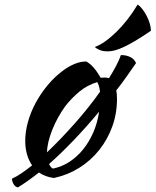

<svg xmlns="http://www.w3.org/2000/svg" viewBox="-20 -741 678 837"><path d="M215 35Q177 30 150 11Q99 51 58 76Q47 74 40 63Q33 52 32 38Q50 30 72.5 15Q95 0 120 -20Q90 -64 90 -127Q90 -167 102 -210Q114 -253 136 -293.5Q158 -334 188 -370Q218 -406 253 -432Q308 -473 356 -473Q388 -456 419 -402Q424 -402 428 -402.5Q432 -403 437 -403Q447 -403 455 -400Q473 -429 486.5 -454.5Q500 -480 507 -501Q531 -501 548.5 -492Q566 -483 573 -466Q552 -436 531 -406Q510 -376 487 -347Q490 -330 490 -309Q490 -246 469.5 -189.5Q449 -133 412.5 -87Q376 -41 325.5 -9.5Q275 22 215 35ZM266 -280Q249 -257 234 -230Q219 -203 208 -175.5Q197 -148 191 -122.5Q185 -97 185 -77Q245 -134 306.5 -203.5Q368 -273 416 -341Q413 -368 404 -383Q360 -370 325.5 -341Q291 -312 266 -280ZM412 -254Q357 -188 302 -130.5Q247 -73 194 -26Q202 -9 211 -6Q250 -14 283.5 -36Q317 -58 343 -90.5Q369 -123 387 -164.5Q405 -206 412 -254ZM580 -721Q590 -715 600.5 -701.5Q611 -688 619.5 -671.5Q628 -655 633 -638Q638 -621 638 -607Q600 -581 571.5 -564Q543 -547 520.5 -536.5Q498 -526 481 -521.5Q464 -517 448 -517Q416 -517 393 -536Q415 -544 439 -561Q463 -578 487.5 -602Q512 -626 535.5 -656Q559 -686 580 -721Z"/></svg>

Font: Sweet Mavka Script
Style: Regular
Weight: 500
Designer: Pablo Impallari/Anastassiya Vishnevskaya
Foundry: Pablo Impallari/ Anastassiya Vishnevskaya
Version: Version 2.0/www.impallari.com/   behance.net/sweetcherry